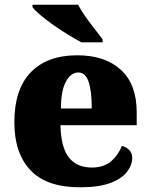

<svg xmlns="http://www.w3.org/2000/svg" viewBox="-20 -786 638 816"><path d="M320 10Q178 10 109.5 -62.5Q41 -135 41 -266Q41 -407 111 -479Q181 -551 308 -551Q426 -551 493.5 -489.5Q561 -428 561 -309V-254H237Q239 -160 272.5 -117Q306 -74 370 -74Q421 -74 451.5 -100Q482 -126 498 -166Q517 -161 529.5 -148Q542 -135 542 -115Q542 -85 520 -56Q498 -27 449.5 -8.5Q401 10 320 10ZM370 -325Q370 -399 356.5 -438.5Q343 -478 313 -478Q281 -478 260 -439Q239 -400 239 -325ZM326 -606Q300 -620 268 -639.5Q236 -659 205 -681Q174 -703 150.5 -723Q127 -743 118 -756V-766H312Q323 -744 342 -717Q361 -690 381.5 -664Q402 -638 416 -619V-606Z"/></svg>

Font: Noto Rashi Hebrew Black
Style: Regular
Weight: 900
Version: Version 1.006